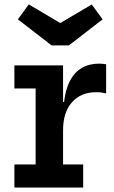

<svg xmlns="http://www.w3.org/2000/svg" viewBox="-20 -834 509 854"><path d="M286.5 -632H209.5L59.5 -748L108 -814.5L248 -731.5L388 -814L436.5 -748ZM260.5 -102.5H350V0H44V-102.5H138.5V-440.5H44V-543H260.5ZM452 -418.5Q442 -421 431 -422.5Q420 -424 408.5 -424Q340 -424 300.2 -379.2Q260.5 -334.5 260.5 -254L237 -380.5H265Q271.5 -437.5 291.5 -475.2Q311.5 -513 344.2 -532Q377 -551 421 -551Q429 -551 436.5 -550.2Q444 -549.5 452 -548Z"/></svg>

Font: Hepta Slab SemiBold
Style: Regular
Weight: 600
Designer: Michael LaGattuta
Foundry: Michael LaGattuta
Version: Version 1.102